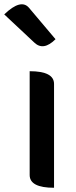

<svg xmlns="http://www.w3.org/2000/svg" viewBox="-53 -886 360 906"><path d="M202 0Q87 0 87 -60V-550Q202 -550 202 -490V0ZM209 -701Q152 -644 109 -685L-33 -818Q46 -894 84 -849L209 -701Z"/></svg>

Font: Swei Half Moon CJK SC
Style: Medium
Weight: 500
Version: Version 2.071